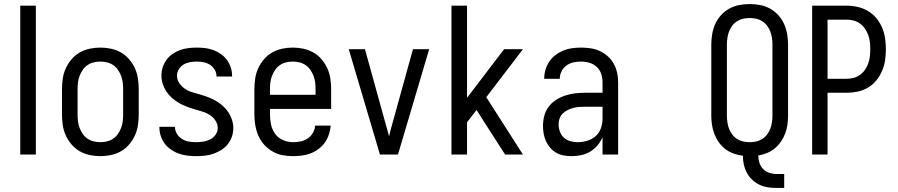

<svg xmlns="http://www.w3.org/2000/svg" viewBox="-20 -763 4434 948"><path d="M80 0V-735H157V0Z M476 8Q449 8 423 2.5Q397 -3 374 -16Q351 -29 333.5 -49.5Q316 -70 305 -94Q294 -118 290 -144.5Q286 -171 286 -197V-323Q286 -349 290 -375.5Q294 -402 305 -426Q316 -450 333.5 -470.5Q351 -491 374 -504Q397 -517 423 -522.5Q449 -528 476 -528Q502 -528 528 -522.5Q554 -517 577 -504Q600 -491 617.5 -470.5Q635 -450 646 -426Q657 -402 661 -375.5Q665 -349 665 -323V-197Q665 -171 661 -144.5Q657 -118 646 -94Q635 -70 617.5 -49.5Q600 -29 577 -16Q554 -3 528 2.5Q502 8 476 8ZM476 -61Q492 -61 508.5 -65Q525 -69 539 -78.5Q553 -88 562.5 -102Q572 -116 578 -131.5Q584 -147 586 -164Q588 -181 588 -197V-323Q588 -339 586 -356Q584 -373 578 -388.5Q572 -404 562.5 -418Q553 -432 539 -441.5Q525 -451 508.5 -455Q492 -459 476 -459Q459 -459 442.5 -455Q426 -451 412 -441.5Q398 -432 388.5 -418Q379 -404 373 -388.5Q367 -373 365 -356Q363 -339 363 -323V-197Q363 -181 365 -164Q367 -147 373 -131.5Q379 -116 388.5 -102Q398 -88 412 -78.5Q426 -69 442.5 -65Q459 -61 476 -61Z M949 8Q928 8 906.5 5.5Q885 3 864.5 -4Q844 -11 825.5 -23.5Q807 -36 794 -53Q781 -70 774 -91Q767 -112 767 -134V-137H844V-135Q844 -117 854 -101.5Q864 -86 879.5 -76.5Q895 -67 913 -64Q931 -61 949 -61Q967 -61 985 -64Q1003 -67 1018.5 -75Q1034 -83 1044.5 -98Q1055 -113 1055 -131Q1055 -152 1042.5 -169.5Q1030 -187 1012.5 -197.5Q995 -208 975 -213.5Q955 -219 935.5 -225Q916 -231 897 -238.5Q878 -246 860.5 -256.5Q843 -267 827.5 -281Q812 -295 801 -312Q790 -329 783.5 -349Q777 -369 777 -390Q777 -411 783.5 -431Q790 -451 802.5 -468Q815 -485 832.5 -497Q850 -509 869.5 -516Q889 -523 910 -525.5Q931 -528 952 -528Q973 -528 993.5 -525.5Q1014 -523 1034 -515.5Q1054 -508 1071 -496Q1088 -484 1100.5 -467Q1113 -450 1119.5 -429.5Q1126 -409 1126 -388V-385H1049V-386Q1049 -404 1040 -419Q1031 -434 1017 -443Q1003 -452 986 -455.5Q969 -459 952 -459Q935 -459 918 -456Q901 -453 886.5 -444.5Q872 -436 863 -421Q854 -406 854 -389Q854 -369 866 -351.5Q878 -334 895.5 -323Q913 -312 933 -306.5Q953 -301 973 -295Q993 -289 1012 -281.5Q1031 -274 1048.5 -263.5Q1066 -253 1081.5 -239Q1097 -225 1108 -208Q1119 -191 1125.5 -171Q1132 -151 1132 -131Q1132 -109 1125 -88.5Q1118 -68 1104.5 -51Q1091 -34 1072.5 -22.5Q1054 -11 1034 -4Q1014 3 992.5 5.5Q971 8 949 8Z M1427 8Q1400 8 1374 3Q1348 -2 1325 -15.5Q1302 -29 1284 -49Q1266 -69 1255.5 -93.5Q1245 -118 1240.5 -144.5Q1236 -171 1236 -197V-323Q1236 -349 1240 -375.5Q1244 -402 1255 -426Q1266 -450 1283.5 -470.5Q1301 -491 1324 -504Q1347 -517 1373 -522.5Q1399 -528 1426 -528Q1452 -528 1478 -522.5Q1504 -517 1527 -504Q1550 -491 1567.5 -470.5Q1585 -450 1596 -426Q1607 -402 1611 -375.5Q1615 -349 1615 -323V-225H1313V-197Q1313 -172 1318.5 -147Q1324 -122 1339 -101.5Q1354 -81 1378 -71Q1402 -61 1427 -61Q1446 -61 1465 -65Q1484 -69 1499.5 -79.5Q1515 -90 1525 -107Q1535 -124 1536 -143H1613Q1611 -121 1604 -99.5Q1597 -78 1584.5 -60Q1572 -42 1553.5 -28Q1535 -14 1514.5 -6Q1494 2 1471.5 5Q1449 8 1427 8ZM1313 -295H1538V-323Q1538 -339 1536 -356Q1534 -373 1528 -388.5Q1522 -404 1512.5 -418Q1503 -432 1489 -441.5Q1475 -451 1458.5 -455Q1442 -459 1426 -459Q1409 -459 1392.5 -455Q1376 -451 1362 -441.5Q1348 -432 1338.5 -418Q1329 -404 1323 -388.5Q1317 -373 1315 -356Q1313 -339 1313 -323Z M1856 0 1702 -520H1782L1878 -173Q1884 -153 1889.5 -132Q1895 -111 1901 -90Q1906 -111 1911.5 -132Q1917 -153 1923 -173L2019 -520H2099L1945 0Z M2209 0V-735H2286V-280L2469 -520H2562L2381 -283L2562 0H2474L2389 -132L2333 -220L2286 -159V0Z M2803 8Q2783 8 2763.5 4.5Q2744 1 2727 -8.5Q2710 -18 2697 -33Q2684 -48 2676 -65.5Q2668 -83 2664.5 -102.5Q2661 -122 2661 -142Q2661 -167 2667.5 -191.5Q2674 -216 2689 -236Q2704 -256 2725 -269.5Q2746 -283 2770 -291Q2794 -299 2819 -302Q2844 -305 2869 -305H2955V-357Q2955 -378 2948.5 -398Q2942 -418 2926.5 -432.5Q2911 -447 2890.5 -453Q2870 -459 2849 -459Q2830 -459 2811.5 -455Q2793 -451 2777.5 -440Q2762 -429 2753 -411.5Q2744 -394 2744 -375V-374H2667V-375Q2667 -397 2673.5 -419Q2680 -441 2692.5 -459.5Q2705 -478 2723 -491.5Q2741 -505 2761.5 -513.5Q2782 -522 2804.5 -525Q2827 -528 2849 -528Q2873 -528 2896.5 -524.5Q2920 -521 2941.5 -511Q2963 -501 2981 -485Q2999 -469 3010.5 -448Q3022 -427 3027 -404Q3032 -381 3032 -357V0H2955V-85Q2945 -63 2929.5 -44.5Q2914 -26 2893.5 -14Q2873 -2 2849.5 3Q2826 8 2803 8ZM2832 -61Q2856 -61 2879.5 -68Q2903 -75 2921 -91Q2939 -107 2947 -130Q2955 -153 2955 -177V-236H2869Q2854 -236 2839 -235Q2824 -234 2810 -230Q2796 -226 2782.5 -219.5Q2769 -213 2758.5 -202.5Q2748 -192 2743 -178Q2738 -164 2738 -149Q2738 -131 2744.5 -113Q2751 -95 2764.5 -83Q2778 -71 2796 -66Q2814 -61 2832 -61Z M3813 165Q3791 165 3769.5 161.5Q3748 158 3728.5 148.5Q3709 139 3693 123.5Q3677 108 3667 89Q3657 70 3652.5 49Q3648 28 3648 6Q3624 3 3602 -5Q3580 -13 3561.5 -27Q3543 -41 3529.5 -60Q3516 -79 3507.5 -101Q3499 -123 3495.5 -146Q3492 -169 3492 -192V-543Q3492 -569 3496.5 -595Q3501 -621 3511.5 -644.5Q3522 -668 3540 -688Q3558 -708 3581 -720.5Q3604 -733 3629.5 -738Q3655 -743 3682 -743Q3708 -743 3733.5 -738Q3759 -733 3782 -720.5Q3805 -708 3823 -688Q3841 -668 3851.5 -644.5Q3862 -621 3866.5 -595Q3871 -569 3871 -543V-192Q3871 -170 3868 -147.5Q3865 -125 3857 -104Q3849 -83 3836 -64Q3823 -45 3805.5 -30.5Q3788 -16 3767 -7.5Q3746 1 3724 5Q3724 23 3729.5 40.5Q3735 58 3747.5 71Q3760 84 3777.5 90Q3795 96 3813 96H3852V165ZM3682 -61Q3698 -61 3714 -64.5Q3730 -68 3744 -77Q3758 -86 3768 -99.5Q3778 -113 3783.5 -128Q3789 -143 3791.5 -159.5Q3794 -176 3794 -192V-543Q3794 -559 3791.5 -575.5Q3789 -592 3783.5 -607Q3778 -622 3768 -635.5Q3758 -649 3744 -658Q3730 -667 3714 -670.5Q3698 -674 3682 -674Q3665 -674 3649 -670.5Q3633 -667 3619 -658Q3605 -649 3595 -635.5Q3585 -622 3579.5 -607Q3574 -592 3571.5 -575.5Q3569 -559 3569 -543V-192Q3569 -176 3571.5 -159.5Q3574 -143 3579.5 -128Q3585 -113 3595 -99.5Q3605 -86 3619 -77Q3633 -68 3649 -64.5Q3665 -61 3682 -61Z M3990 0V-735H4160Q4187 -735 4214 -729Q4241 -723 4265 -709Q4289 -695 4306.5 -674Q4324 -653 4335 -627.5Q4346 -602 4350 -574.5Q4354 -547 4354 -520Q4354 -492 4350 -465Q4346 -438 4335 -412.5Q4324 -387 4306.5 -365.5Q4289 -344 4265 -330Q4241 -316 4214 -310.5Q4187 -305 4160 -305H4066V0ZM4066 -374H4160Q4178 -374 4195 -378.5Q4212 -383 4226.5 -393.5Q4241 -404 4251 -418.5Q4261 -433 4267 -450Q4273 -467 4275 -484.5Q4277 -502 4277 -520Q4277 -538 4275 -555.5Q4273 -573 4267 -589.5Q4261 -606 4251 -621Q4241 -636 4226.5 -646.5Q4212 -657 4195 -661.5Q4178 -666 4160 -666H4066Z"/></svg>

Font: Iosevka QP
Style: Regular
Weight: 400
Designer: Belleve Invis
Foundry: Belleve Invis
Version: Version 20.0.0; ttfautohint (v1.8.4)